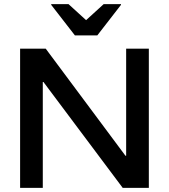

<svg xmlns="http://www.w3.org/2000/svg" viewBox="-20 -911 819 931"><path d="M701.7 0H575L190.8 -513.3H187.5V0H77.5V-675H201.7L588.3 -155.8H591.7V-675H701.7ZM343.3 -739.2 228.3 -887.5V-890.8H312.5L397.5 -813.3L482.5 -890.8H566.7V-887.5L451.7 -739.2Z"/></svg>

Font: Funnel Display Medium
Style: Regular
Weight: 500
Designer: NORD ID, Kristian Moeller
Foundry: Dicotype
Version: Version 1.000